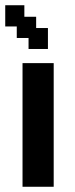

<svg xmlns="http://www.w3.org/2000/svg" viewBox="-25 -702 285 733"><path d="M61 11V-461H180V11ZM84 -515V-557H39V-601H-5V-682H68V-638H113V-595H158V-515Z"/></svg>

Font: Pixelify Sans SemiBold
Style: Regular
Weight: 600
Designer: Stefie Justprince
Foundry: Typecalism Foundryline
Version: Version 1.000